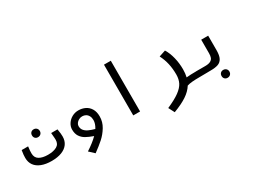

<svg xmlns="http://www.w3.org/2000/svg" viewBox="-63 -1439 3127 2376"><g transform="rotate(-30 1500.0 -251.0)"><path d="M33.5 -212Q33.5 -238 35.5 -257Q37.5 -276 44 -319H136Q131 -283 129.8 -263.2Q128.5 -243.5 128.5 -222.5Q128.5 -160.5 174.5 -132.8Q220.5 -105 299.5 -105Q377.5 -105 425 -131.5Q472.5 -158 472.5 -219.5Q472.5 -232.5 471.2 -249.2Q470 -266 468 -289L465.5 -319H556Q563 -275 565.2 -254.8Q567.5 -234.5 567.5 -211.5Q567.5 -150 536 -106Q504.5 -62 444.5 -38.8Q384.5 -15.5 301 -15.5Q217.5 -15.5 157.2 -38.8Q97 -62 65.2 -106.2Q33.5 -150.5 33.5 -212ZM245 -411.5Q245 -436.5 260.2 -452Q275.5 -467.5 300 -467.5Q325 -467.5 341 -451.8Q357 -436 357 -411.5Q357 -387 341 -371.2Q325 -355.5 300 -355.5Q275.5 -355.5 260.2 -371Q245 -386.5 245 -411.5Z M895 -394Q948.5 -394 992.5 -372.5Q1036.5 -351 1062.8 -307Q1089 -263 1089 -197.5Q1089 -119 1048 -51.2Q1007 16.5 950.8 66.8Q894.5 117 817 173L745.5 106Q846 41 907.5 -20.5Q844 -43 802.5 -66.5Q761 -90 736 -128.5Q711 -167 711 -225Q711 -269.5 736.5 -308.5Q762 -347.5 804.2 -370.8Q846.5 -394 895 -394ZM964 -89Q999.5 -145.5 999.5 -196.5Q999.5 -231 986.2 -256Q973 -281 950.5 -293.8Q928 -306.5 900 -306.5Q873.5 -306.5 850.8 -294Q828 -281.5 814.8 -262.2Q801.5 -243 801.5 -223Q801.5 -186.5 822 -161.2Q842.5 -136 877.2 -119.8Q912 -103.5 964 -89Z M1552 -725V0H1454.5V-725Z M2169 -172.5Q2169 -256 2152.8 -328.5Q2136.5 -401 2102 -468L2195.5 -499Q2233.5 -437.5 2253.5 -355Q2273.5 -272.5 2273.5 -187.5Q2273.5 -126.5 2261.5 -77Q2319 -83 2401.5 -83V0Q2340 0 2296.5 3.8Q2253 7.5 2223 17.5Q2183 81.5 2109.5 130Q2036 178.5 1919 222.5L1875 137.5Q1992 86.5 2055.5 40Q2119 -6.5 2144 -56.2Q2169 -106 2169 -172.5Z M2401.5 -83.5H2531.5Q2580 -83.5 2606.2 -97.5Q2632.5 -111.5 2641.8 -135.5Q2651 -159.5 2651 -196V-391H2750.5V-183.5Q2750.5 -108.5 2729.5 -69.2Q2708.5 -30 2668.5 -16Q2628.5 -2 2562.5 -2L2493.5 -1L2401.5 0ZM2644.5 125Q2644.5 100 2659.8 84.5Q2675 69 2699.5 69Q2724.5 69 2740.5 84.8Q2756.5 100.5 2756.5 125Q2756.5 149.5 2740.5 165.2Q2724.5 181 2699.5 181Q2675 181 2659.8 165.5Q2644.5 150 2644.5 125Z"/></g></svg>

Font: JuliaMono Medium
Style: Italic
Weight: 500
Italic angle: -9°
Monospace: yes
Designer: cormullion
Foundry: corm
Version: Version 0.054; ttfautohint (v1.8.4)